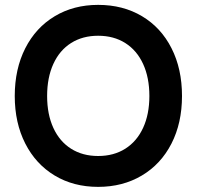

<svg xmlns="http://www.w3.org/2000/svg" viewBox="-20 -732 788 768"><path d="M39 -348Q39 -456 81 -538.8Q123 -621.5 198.8 -667Q274.5 -712.5 372.5 -712.5Q472 -712.5 548 -667.2Q624 -622 666 -539.2Q708 -456.5 708 -348Q708 -240 665.8 -157.5Q623.5 -75 547.2 -29.8Q471 15.5 372.5 15.5Q274 15.5 198.5 -30Q123 -75.5 81 -158Q39 -240.5 39 -348ZM372.5 -108Q435 -108 481.2 -137.2Q527.5 -166.5 552.5 -220.8Q577.5 -275 577.5 -348Q577.5 -421.5 552.5 -476Q527.5 -530.5 481.2 -559.8Q435 -589 372.5 -589Q310.5 -589 264.5 -560Q218.5 -531 193.5 -476.5Q168.5 -422 168.5 -348Q168.5 -274.5 193.5 -220.2Q218.5 -166 264.5 -137Q310.5 -108 372.5 -108Z"/></svg>

Font: HK Grotesk
Style: Bold
Weight: 700
Designer: Alfredo Marco Pradil
Foundry: Hanken Design Co.
Version: Version 3.001